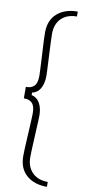

<svg xmlns="http://www.w3.org/2000/svg" viewBox="-108 -839 490 1079"><g transform="rotate(10 137.0 -300.0)"><path d="M244 200Q171 200 127 161.5Q83 123 83 52Q83 39 84 12.5Q85 -14 87 -46.5Q89 -79 90.5 -110Q92 -141 93 -163.5Q94 -186 94 -193Q94 -234 78 -250.5Q62 -267 37 -267H30V-333H37Q62 -333 78 -349.5Q94 -366 94 -407Q94 -413 93 -435.5Q92 -458 90.5 -489Q89 -520 87 -552.5Q85 -585 84 -612Q83 -639 83 -652Q83 -723 127 -761.5Q171 -800 244 -800V-772Q188 -772 155.5 -740Q123 -708 123 -652Q123 -639 124 -613.5Q125 -588 126.5 -557Q128 -526 129.5 -496Q131 -466 132 -444Q133 -422 133 -414Q133 -370 116.5 -341.5Q100 -313 70 -307V-293Q100 -287 116.5 -258.5Q133 -230 133 -186Q133 -179 132 -156.5Q131 -134 129.5 -104Q128 -74 126.5 -43Q125 -12 124 13.5Q123 39 123 52Q123 107 155.5 139.5Q188 172 244 172Z"/></g></svg>

Font: Big Shoulders Text Thin
Style: Regular
Weight: 100
Designer: Patric King
Foundry: XO Type Co
Version: Version 1.000; ttfautohint (v1.8.2)